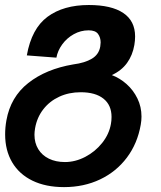

<svg xmlns="http://www.w3.org/2000/svg" viewBox="-22 -575 642 766"><path d="M-1.5 -39Q-1.5 -66.5 3.5 -94.5Q20 -188 90.8 -243.8Q161.5 -299.5 270 -318Q316.5 -324 344.5 -340.8Q372.5 -357.5 378 -389.5Q379.5 -400 379.5 -405.5Q379.5 -425.5 369 -439.8Q358.5 -454 331.5 -454Q300 -454 272.2 -438.5Q244.5 -423 226.2 -397.8Q208 -372.5 203 -345L85 -354Q104 -461 167.5 -508Q231 -555 332.5 -555Q422.5 -555 469.8 -523.2Q517 -491.5 517 -429.5Q517 -413.5 514 -395.5Q507 -354.5 484.8 -323.8Q462.5 -293 424 -275.5Q456 -263.5 483 -239.5Q510 -215.5 526.2 -182.2Q542.5 -149 542.5 -110Q542.5 -94 539.5 -77.5Q526.5 -2.5 484.2 53.8Q442 110 377.2 140.8Q312.5 171.5 233.5 171.5Q160.5 171.5 107.5 145.8Q54.5 120 26.5 72.5Q-1.5 25 -1.5 -39ZM420.5 -80.5Q423 -93 423 -108.5Q423 -155.5 391 -181.2Q359 -207 300 -207Q253 -207 214.5 -189.2Q176 -171.5 150.8 -139Q125.5 -106.5 118 -63.5Q115.5 -48.5 115.5 -37.5Q115.5 -5 130.5 19.8Q145.5 44.5 173 58Q200.5 71.5 237 71.5Q278.5 71.5 318.2 50.8Q358 30 385.8 -5Q413.5 -40 420.5 -80.5Z"/></svg>

Font: JuliaMono
Style: Bold Italic
Weight: 700
Italic angle: -9°
Monospace: yes
Designer: cormullion
Foundry: corm
Version: Version 0.057; ttfautohint (v1.8.4)